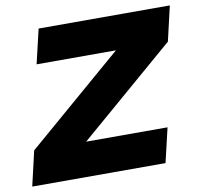

<svg xmlns="http://www.w3.org/2000/svg" viewBox="-97 -740 863 820"><g transform="rotate(-10 334.5 -330.0)"><path d="M-22 0 13 -151 431 -511H87L122 -660H691L656 -509L238 -149H591L556 0Z"/></g></svg>

Font: Work Sans ExtraBold
Style: Italic
Weight: 800
Italic angle: -13°
Designer: Wei Huang
Foundry: Wei Huang
Version: Version 2.012; ttfautohint (v1.8.3)